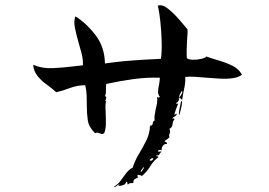

<svg xmlns="http://www.w3.org/2000/svg" viewBox="-20 -734 1040 741"><path d="M914 -446Q903 -437 885.5 -433.5Q868 -430 848 -430Q832 -430 814 -431.5Q796 -433 779 -434Q755 -436 733 -437.5Q711 -439 695 -437Q696 -419 693 -403Q690 -387 687 -373Q686 -366 685 -360Q684 -354 683 -349Q680 -350 678 -353Q676 -355 675 -355.5Q674 -356 669 -354Q672 -350 670.5 -347.5Q669 -345 666 -341Q662 -338 660 -336Q661 -332 664.5 -333.5Q668 -335 668 -335Q664 -326 659.5 -313.5Q655 -301 653 -293Q655 -290 657.5 -293Q660 -296 660 -296Q665 -291 655 -285Q651 -283 648 -280.5Q645 -278 645 -275Q652 -279 652.5 -275.5Q653 -272 653 -272Q647 -268 646 -255Q645 -242 634 -237Q637 -228 636.5 -224.5Q636 -221 635 -219Q634 -217 633 -214Q632 -211 634 -204Q630 -200 625 -196.5Q620 -193 615 -190Q615 -187 620 -186Q626 -183 624 -178Q616 -180 609.5 -172.5Q603 -165 604 -154Q594 -158 589 -151Q590 -148 596 -149Q602 -150 604 -148Q600 -146 598.5 -144Q597 -142 596 -140Q595 -137 592.5 -135.5Q590 -134 583 -134Q583 -130 586 -131Q590 -131 592 -128Q572 -113 560 -92.5Q548 -72 527 -54Q525 -58 520 -58Q515 -58 513 -60Q509 -57 511 -53Q513 -49 513 -49Q512 -48 509 -47Q503 -45 498.5 -41.5Q494 -38 495 -28Q488 -28 482.5 -27Q477 -26 474 -22Q471 -23 471.5 -27.5Q472 -32 468 -33Q464 -23 456.5 -20Q449 -17 436 -16L442 -22Q438 -22 435.5 -20.5Q433 -19 431 -17Q429 -15 426.5 -13.5Q424 -12 419 -13Q436 -23 446.5 -38Q457 -53 467.5 -66.5Q478 -80 492 -87Q501 -115 516.5 -140.5Q532 -166 545 -192.5Q558 -219 559 -249Q569 -249 569.5 -257.5Q570 -266 577 -269Q575 -279 577 -290Q579 -301 581 -313Q584 -324 586 -336Q588 -348 586 -360Q591 -356 594 -358Q597 -360 597 -360Q589 -370 590 -382.5Q591 -395 594 -408Q595 -415 596 -421.5Q597 -428 597 -434Q547 -436 493.5 -428.5Q440 -421 390 -410Q389 -404 389 -399Q389 -394 389 -388Q389 -382 388.5 -375.5Q388 -369 385 -363Q391 -362 390 -356Q389 -350 385 -343L390 -346Q387 -337 387 -323Q387 -309 388 -294Q389 -274 388.5 -254Q388 -234 382 -220Q377 -216 372.5 -217Q368 -218 363 -220Q360 -221 356 -222Q352 -223 347 -220Q323 -243 319 -269Q315 -295 315 -326Q315 -344 314.5 -363.5Q314 -383 309 -405Q278 -405 250.5 -394.5Q223 -384 197 -378Q181 -393 160.5 -407.5Q140 -422 125 -440.5Q110 -459 108 -484Q142 -469 184 -471Q226 -473 264 -478Q273 -479 282.5 -480Q292 -481 300 -482Q301 -504 295 -527.5Q289 -551 282 -574Q274 -602 269 -627.5Q264 -653 271 -671Q314 -644 349 -598Q384 -552 385 -489Q427 -495 459 -498Q491 -501 524 -503Q557 -505 601 -507Q605 -533 604 -572Q603 -611 599 -649.5Q595 -688 589 -712Q604 -718 623.5 -704Q643 -690 662.5 -668.5Q682 -647 695 -631Q698 -628 700 -625Q702 -622 704 -620Q704 -611 703.5 -600.5Q703 -590 702 -579Q701 -562 700.5 -544Q700 -526 701 -510Q706 -504 723.5 -503.5Q741 -503 757.5 -507Q774 -511 776 -516Q802 -507 829 -499Q856 -491 878.5 -479.5Q901 -468 914 -446ZM680 -346Q684 -342 681.5 -328.5Q679 -315 675.5 -302.5Q672 -290 672 -290Q669 -292 671.5 -306.5Q674 -321 677 -334Q679 -343 680 -346ZM673 -368Q673 -366 672 -362Q670 -358 672 -357Q673 -359 676 -363Q679 -368 682 -373Q685 -378 682 -384ZM572 -122Q568 -126 561 -120Q558 -117 557 -116Q562 -112 566.5 -115Q571 -118 572 -122ZM533 -89Q533 -87 529 -82Q526 -79 524.5 -76Q523 -73 524 -69Q524 -69 531 -78.5Q538 -88 533 -89Z"/></svg>

Font: Yuji Syuku
Style: Regular
Weight: 400
Designer: Kataoka Yuji
Foundry: Kinuta Font Factory
Version: Version 3.002